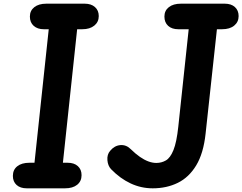

<svg xmlns="http://www.w3.org/2000/svg" viewBox="-20 -1024 1318 1044"><path d="M125.5 0Q90.5 0 70.2 -18.2Q50 -36.5 50 -67.5Q50 -101 74 -120Q98 -139 140 -139H167.5L245 -865H218Q184 -865 163.2 -883.5Q142.5 -902 142.5 -934Q142.5 -966 166.5 -985Q190.5 -1004 232 -1004H440.5Q475.5 -1004 496.2 -985.8Q517 -967.5 517 -936.5Q517 -904.5 492.8 -884.8Q468.5 -865 427.5 -865H399.5L322 -139H348Q383 -139 403.2 -120.8Q423.5 -102.5 423.5 -71.5Q423.5 -38.5 399.5 -19.2Q375.5 0 333.5 0ZM810.5 0Q747 0 690 -26.8Q633 -53.5 584 -104Q566.5 -122.5 564 -153.2Q561.5 -184 579 -204Q602.5 -232.5 634.8 -235Q667 -237.5 692 -212Q717 -187.5 740.8 -171Q764.5 -154.5 787 -146.2Q809.5 -138 830 -138Q858.5 -138 882.2 -151.8Q906 -165.5 923.2 -208Q940.5 -250.5 949.5 -335.5L1006 -865H949.5Q914.5 -865 894.2 -883.5Q874 -902 874 -934Q874 -966 898 -985Q922 -1004 964 -1004H1202Q1237 -1004 1257.2 -985.8Q1277.5 -967.5 1277.5 -936.5Q1277.5 -904.5 1253.5 -884.8Q1229.5 -865 1187.5 -865H1159.5L1098 -298Q1086.5 -190.5 1047 -125Q1007.5 -59.5 946.8 -29.8Q886 0 810.5 0Z"/></svg>

Font: Edu SA Hand Cursive
Style: Regular
Weight: 400
Designer: Tina and Corey Anderson, Eben Sorkin, Mirko Velimirovic
Foundry: Google for Education
Version: Version 2.000